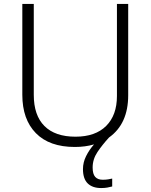

<svg xmlns="http://www.w3.org/2000/svg" viewBox="-20 -734 762 972"><path d="M449 114Q449 147 462 161.5Q475 176 500 176Q515 176 527.5 174Q540 172 548 170V210Q537 213 523.5 215.5Q510 218 492 218Q448 218 424 194.5Q400 171 400 122Q400 88 416 56Q432 24 456 -3Q412 10 359 10Q230 10 161.5 -60Q93 -130 93 -254V-714H151V-254Q151 -150 205 -96Q259 -42 362 -42Q463 -42 517.5 -96.5Q572 -151 572 -248V-714H629V-252Q629 -107 532 -38Q498 -1 473.5 35.5Q449 72 449 114Z"/></svg>

Font: Noto Sans Arabic UI Lt
Style: Regular
Weight: 300
Designer: Monotype Design Team, Nadine Chahine and Nizar Qandah
Foundry: Monotype Imaging Inc.
Version: Version 2.010; ttfautohint (v1.8.4.7-5d5b)